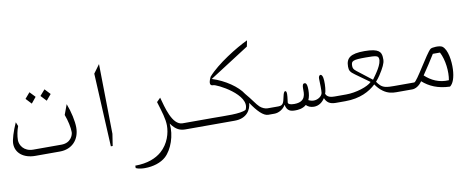

<svg xmlns="http://www.w3.org/2000/svg" viewBox="-89 -1295 5079 2069"><g transform="rotate(-10 2450.0 -260.0)"><path d="M437 -564 491 -628 434 -689 379 -626ZM273 -561 326 -626 269 -686 215 -623ZM213 0H482C613 0 700 -90 700 -225C700 -294 677 -400 642 -490L601 -379C626 -314 643 -236 643 -184C643 -152 614 -70 511 -70H203C99 -70 57 -146 57 -199C57 -246 69 -305 86 -349L68 -393C27 -302 0 -213 0 -170C0 -68 85 0 213 0Z M1032 40H1052L1072 -90L1060 -855L992 -762Z M2100 -70H1837C1722 -70 1676 -278 1646 -384L1605 -343C1640 -227 1666 -150 1666 -75C1666 5 1636 119 1545 198C1485 250 1392 291 1255 291V317C1288 334 1335 335 1353 335C1444 335 1530 308 1584 259C1660 190 1715 41 1699 -91C1753 -15 1801 0 1857 0H1890H2100Z M2766 -70C2740 -70 2707 -84 2683 -106C2652 -134 2616 -195 2555 -265C2501 -351 2369 -442 2229 -486L2662 -764L2675 -830C2552 -772 2330 -636 2221 -512C2184 -435 2203 -417 2232 -417C2261 -423 2610 -251 2530 -95C2468 -61 2303 -70 2170 -70H2100V0H2395C2528 0 2576 -88 2581 -162C2647 -64 2708 0 2762 0H2800V-70Z M3404 -118C3408 -127 3410 -136 3412 -145C3420 -185 3422 -255 3415 -290C3404 -346 3367 -330 3368 -288C3370 -244 3372 -154 3368 -132C3361 -95 3315 -66 3272 -66C3254 -66 3233 -71 3214 -81C3227 -109 3234 -142 3234 -189C3234 -259 3218 -267 3205 -267C3184 -267 3180 -244 3180 -213C3180 -162 3191 -66 3058 -66C3017 -66 2991 -75 2991 -94C2991 -105 3000 -150 3000 -184C3000 -204 2997 -219 2986 -219C2972 -219 2965 -197 2959 -171C2944 -107 2942 -70 2884 -70H2800V0H2829C2877 0 2929 -31 2953 -76C2967 -4 3009 4 3057 4C3083 4 3137 2 3178 -34C3195 -15 3224 0 3262 0C3319 0 3358 -34 3383 -73C3402 -25 3435 0 3500 0V-70C3464 -70 3417 -76 3404 -118Z M4150 -70C4125 -70 4081 -70 4053 -78C4012 -89 3990 -115 3967 -149C4005 -191 4029 -233 4045 -260C4082 -325 4090 -353 4085 -402C4080 -450 4064 -496 3900 -496C3746 -496 3698 -455 3698 -362C3698 -319 3708 -301 3759 -265C3809 -230 3826 -217 3909 -157C3866 -112 3735 -70 3627 -70H3500V0H3605C3768 0 3874 -59 3943 -124C3961 -97 3988 -65 4021 -42C4070 -7 4118 0 4162 0H4200V-70ZM3779 -300C3746 -325 3743 -341 3743 -363C3743 -416 3760 -426 3904 -426C4016 -426 4036 -420 4042 -393C4056 -331 3975 -227 3939 -176Z M4743 41C4779 16 4802 -49 4806 -138C4810 -226 4793 -356 4737 -396C4709 -415 4624 -410 4607 -396C4559 -358 4400 -70 4371 -70H4200V0H4337C4371 0 4414 -22 4446 -70C4518 -6 4611 37 4743 41ZM4743 -29C4636 -22 4550 -65 4484 -127C4538 -208 4574 -260 4622 -339H4700C4746 -252 4760 -119 4743 -29Z"/></g></svg>

Font: Kawkab Mono Light
Style: Regular
Weight: 300
Monospace: yes
Designer: Abdullah Arif
Foundry: Abdullah Arif
Version: Version 1.000;PS 000.500;hotconv 1.0.88;makeotf.lib2.5.64775